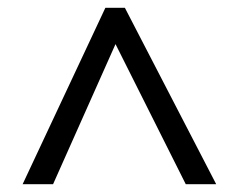

<svg xmlns="http://www.w3.org/2000/svg" viewBox="-20 -739 612 492"><path d="M38 -267 250 -719H300L534 -267H456L276 -626L116 -267Z"/></svg>

Font: Noto Sans Sinhala
Style: Regular
Weight: 400
Designer: Jelle Bosma - Monotype Design Team
Foundry: Monotype Imaging Inc.
Version: Version 2.006